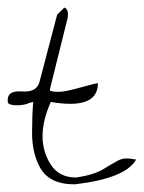

<svg xmlns="http://www.w3.org/2000/svg" viewBox="-70 -473 375 501"><path d="M16.6 -207 4.9 -204.1Q2 -201.2 -11.7 -199.2Q-25.4 -197.3 -38.1 -199.2Q-50.8 -201.2 -49.8 -209Q-51.8 -237.3 -13.7 -234.4Q26.4 -231.4 33.2 -259.8L79.1 -434.6L97.7 -453.1Q107.4 -450.2 107.4 -435.5L106.4 -425.8L60.5 -241.2V-236.3Q68.4 -233.4 84 -233.4Q99.6 -233.4 139.6 -244.6Q179.7 -255.9 185.5 -255.9Q185.5 -202.1 113.3 -202.1Q90.8 -202.1 62.5 -207Q41 -158.2 41 -117.7Q41 -77.1 62.5 -43.5Q84 -9.8 128.9 -9.8Q174.8 -16.6 199.7 -31.7Q224.6 -46.9 236.3 -53.2Q248 -59.6 259.8 -59.6Q271.5 -59.6 285.2 -56.6Q257.8 -7.8 127 7.8Q124 7.8 122.1 7.8Q54.7 7.8 31.2 -42Q13.7 -78.1 13.7 -125.5Q13.7 -172.9 16.6 -207Z"/></svg>

Font: Dawning of a New Day
Style: Regular
Weight: 400
Designer: Kimberly Geswein
Foundry: Kimberly Geswein
Version: Version 1.002 2010